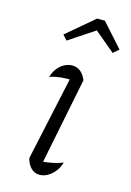

<svg xmlns="http://www.w3.org/2000/svg" viewBox="-112 -773 572 836"><g transform="rotate(15 174.0 -355.0)"><path d="M147 -23 134 -52Q163 -53 189.5 -58Q216 -63 241 -73Q234 -49 220 -31.5Q206 -14 188.5 -4Q171 6 152 6Q130 6 114 -9.5Q98 -25 91 -53L179 -460L190 -429Q155 -430 131.5 -427.5Q108 -425 83 -417Q90 -440 103 -456.5Q116 -473 133 -482Q150 -491 168 -491Q189 -491 205 -478.5Q221 -466 231 -441ZM254 -716 348 -611 323 -589 231 -666 115 -589 95 -611 219 -716Z"/></g></svg>

Font: Piazzolla 8pt ExtraLight
Style: Italic
Weight: 250
Italic angle: -11.3°
Designer: Juan Pablo del Peral
Foundry: Huerta Tipografica
Version: Version 2.001